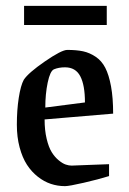

<svg xmlns="http://www.w3.org/2000/svg" viewBox="-20 -633 445 662"><path d="M63 -546.9V-612.8H348.1V-546.9ZM204.1 8.8Q178.7 8.8 155.3 1Q131.8 -6.8 110.4 -23.7Q88.9 -40.5 73 -64.9Q57.1 -89.4 47.6 -125Q38.1 -160.6 38.1 -203.1Q38.1 -253.4 44.7 -295.9Q51.3 -338.4 62 -357.9Q77.6 -381.8 135 -421.4Q192.4 -460.9 211.9 -460.9Q243.7 -460.9 266.4 -456.1Q289.1 -451.2 309.8 -437.3Q330.6 -423.3 343 -399.2Q355.5 -375 362.8 -335.4Q370.1 -295.9 370.1 -241.2L133.8 -221.2Q133.8 -183.6 140.9 -154.3Q147.9 -125 158.4 -108.2Q168.9 -91.3 182.4 -80.3Q195.8 -69.3 206.5 -65.7Q217.3 -62 227.1 -62Q231.9 -62 283.4 -64.2Q335 -66.4 356 -66.9V-25.9Q319.8 -14.6 269 -2.9Q218.3 8.8 204.1 8.8ZM136.2 -262.2 272.9 -279.8Q272.9 -339.4 256.8 -370.1Q240.7 -400.9 204.1 -400.9Q182.6 -400.9 166 -394Q152.8 -388.2 144.5 -348.6Q136.2 -309.1 136.2 -262.2Z"/></svg>

Font: Grenze
Style: Regular
Weight: 400
Designer: Renata Polastri
Foundry: Omnibus-Type
Version: Version 1.002;PS 001.002;hotconv 1.0.88;makeotf.lib2.5.64775